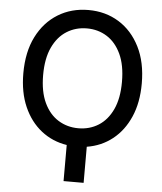

<svg xmlns="http://www.w3.org/2000/svg" viewBox="-61 -790 883 1046"><g transform="rotate(5 380.5 -267.0)"><path d="M704.2 -363.3Q704.2 -258.9 669.9 -180.6Q635.7 -102.3 575.1 -54.5Q514.6 -6.7 435.7 5.7V203.1H326V5.7Q246.8 -6.7 186.1 -54.5Q125.4 -102.3 90.9 -180.6Q56.5 -258.9 56.5 -363.3Q56.5 -479.8 98.5 -563.4Q140.6 -647 214 -692.1Q287.3 -737.2 380.7 -737.2Q474.1 -737.2 547.1 -692.1Q620 -647 662.1 -563.4Q704.2 -479.8 704.2 -363.3ZM595.9 -363.3Q595.9 -454.2 567.5 -514.9Q539.1 -575.6 490.4 -606.2Q441.8 -636.7 380.7 -636.7Q320 -636.7 271 -606.2Q221.9 -575.6 193.4 -514.9Q164.8 -454.2 164.8 -363.3Q164.8 -272.4 193.4 -211.8Q221.9 -151.3 271 -120.9Q320 -90.6 380.7 -90.6Q441.8 -90.6 490.4 -120.9Q539.1 -151.3 567.5 -211.8Q595.9 -272.4 595.9 -363.3Z"/></g></svg>

Font: Inter Zeller Medium
Style: Regular
Weight: 500
Designer: Rasmus Andersson; Joe Bland
Foundry: zeller
Version: Version 3.015;git-dec3a8cb1